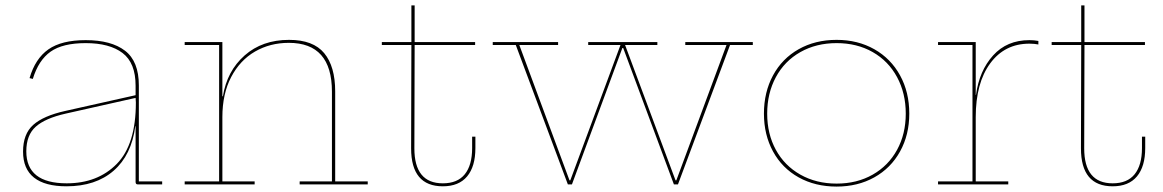

<svg xmlns="http://www.w3.org/2000/svg" viewBox="-20 -680 4288 708"><path d="M578 -11V0H488Q480 0 480 -9V-215H479Q465 -108 399 -50.5Q333 7 225 7Q146 7 105.5 -25Q65 -57 65 -121Q65 -186 102.5 -219.5Q140 -253 221 -271L480 -329V-364Q480 -448 432 -484.5Q384 -521 296 -521Q211 -521 166.5 -489.5Q122 -458 101 -389L89 -392Q110 -464 158.5 -498Q207 -532 296 -532Q390 -532 441 -493Q492 -454 492 -365V-11ZM481 -302 480 -319 222 -261Q147 -244 112 -213Q77 -182 77 -122Q77 -4 226 -4Q340 -4 410.5 -75.5Q481 -147 481 -302Z M1336 -11V0H1085V-11H1204V-342Q1204 -522 1045 -522Q976 -522 920.5 -490Q865 -458 832.5 -396Q800 -334 800 -248V-11H919V0H661V-11H788V-514H661V-525H800V-325H802Q817 -418 882 -475.5Q947 -533 1046 -533Q1135 -533 1175.5 -484Q1216 -435 1216 -343V-11Z M1613 -4Q1667 -4 1694 -37.5Q1721 -71 1721 -134V-176H1733V-134Q1733 -66 1702.5 -29.5Q1672 7 1613 7Q1496 7 1496 -133L1497 -514H1388V-525H1497V-660H1509V-525H1732V-514H1509L1508 -133Q1508 -4 1613 -4Z M2756 -525V-514H2672L2480 0H2465L2278 -503H2275L2089 0H2074L1882 -514H1797V-525H2038V-514H1895L2080 -15H2083L2268 -514H2149V-525H2404V-514H2285L2471 -15H2474L2659 -514H2507V-525Z M2797 -261Q2797 -340 2830.5 -402Q2864 -464 2925 -498.5Q2986 -533 3065 -533Q3143 -533 3204 -498.5Q3265 -464 3299 -402Q3333 -340 3333 -261Q3333 -183 3299 -121.5Q3265 -60 3204 -26Q3143 8 3065 8Q2986 8 2925 -26Q2864 -60 2830.5 -121.5Q2797 -183 2797 -261ZM3320 -261Q3320 -336 3288 -395.5Q3256 -455 3198 -488Q3140 -521 3065 -521Q2990 -521 2931.5 -488Q2873 -455 2841 -395.5Q2809 -336 2809 -261Q2809 -186 2841 -127.5Q2873 -69 2931.5 -36Q2990 -3 3065 -3Q3140 -3 3198 -36Q3256 -69 3288 -127.5Q3320 -186 3320 -261Z M3809 -529V-516Q3794 -519 3776 -519Q3685 -519 3631.5 -446.5Q3578 -374 3578 -248V-11H3698V0H3439V-11H3566V-514H3439V-525H3578V-330H3579Q3591 -419 3642 -475.5Q3693 -532 3776 -532Q3793 -532 3809 -529Z M4083 -4Q4137 -4 4164 -37.5Q4191 -71 4191 -134V-176H4203V-134Q4203 -66 4172.5 -29.5Q4142 7 4083 7Q3966 7 3966 -133L3967 -514H3858V-525H3967V-660H3979V-525H4202V-514H3979L3978 -133Q3978 -4 4083 -4Z"/></svg>

Font: Hepta Slab Thin
Style: Regular
Weight: 250
Designer: Michael LaGattuta
Foundry: Michael LaGattuta
Version: Version 1.100; ttfautohint (v1.8) -l 8 -r 50 -G 200 -x 14 -D